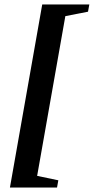

<svg xmlns="http://www.w3.org/2000/svg" viewBox="-20 -714 424 868"><path d="M24.9 133.8 170.9 -693.8H383.8L377.9 -661.1L275.4 -641.1L147.9 81.1L243.7 101.1L237.8 133.8Z"/></svg>

Font: Liberation Serif
Style: Bold Italic
Weight: 700
Italic angle: -16.333°
Designer: Steve Matteson
Foundry: Ascender Corporation
Version: Version 2.1.5